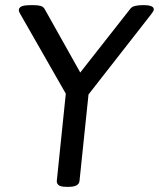

<svg xmlns="http://www.w3.org/2000/svg" viewBox="-20 -722 616 744"><path d="M531 -702H540Q552 -702 560 -700Q568 -698 572 -694.5Q576 -691 576 -686Q576 -682 573 -677Q570 -672 566 -667L323 -356L288 -20Q285 2 246 2H238Q216 2 208 -4Q200 -10 200 -20L235 -359L59 -667Q53 -676 53 -683Q53 -692 63 -697Q73 -702 100 -702H111Q127 -702 137.5 -699Q148 -696 153 -687L291 -441L485 -688Q491 -696 503.5 -699Q516 -702 531 -702Z"/></svg>

Font: Asap VF Beta
Style: Italic
Weight: 400
Italic angle: -6°
Designer: Pablo Cosgaya
Foundry: Pablo Cosgaya
Version: Version 1.007